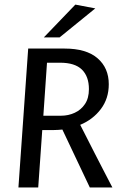

<svg xmlns="http://www.w3.org/2000/svg" viewBox="-20 -826 552 846"><path d="M61.2 0 104.2 -612H265.1Q360.3 -612 409.8 -569.3Q459.3 -526.6 459.3 -454.7Q459.3 -391.6 424.3 -345.4Q389.3 -299.1 333.4 -276Q343.7 -256.2 360.8 -222.3Q377.9 -188.4 397.6 -150Q417.3 -111.5 434.9 -77.6Q452.5 -43.6 463.8 -21.8Q475.2 0 475.2 0H375.7L254.8 -255.2Q246.4 -254.5 236.7 -253.7Q227 -253 217.5 -253H166.2L148.4 0ZM171 -316.1H248.8Q281.1 -316.1 309.1 -329Q337.1 -341.8 354.4 -367.6Q371.8 -393.3 371.8 -433.3Q371.8 -489 340.9 -519.4Q310 -549.7 244.6 -549.7H187.1ZM173 -661.1 312 -805.7 399.9 -789 242.5 -661.1Z"/></svg>

Font: Ancizar Sans Thin
Style: Italic
Weight: 100
Italic angle: -4°
Designer: Cesar Puertas, Viviana Monsalve, Julian Moncada, Julian Prieto, Jose Castro, Mariel Hernandez, Felipe Aragon, Sara Alarc
Version: Version 8.100